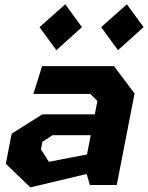

<svg xmlns="http://www.w3.org/2000/svg" viewBox="-20 -842 674 874"><path d="M389 0H511.5L592.5 -416.5L499 -541H171.5L132 -414.5H391L423.5 -382L411.5 -321.5H172.5L33 -233.5L6.5 -96.5L118 11L374.5 -50ZM160 -718.5 236.5 -613.5 353 -718.5 277 -822.5ZM166.5 -162 173 -196.5 219 -226.5H393L376 -139L202.5 -105.5ZM440.5 -718.5 517 -613.5 633.5 -718.5 557.5 -822.5Z"/></svg>

Font: Monaspace Krypton ExtraBold
Style: Italic
Weight: 800
Italic angle: -11°
Designer: Riley Cran & the Lettermatic Team
Foundry: Lettermatic
Version: Version 1.101 (Monaspace Krypton)